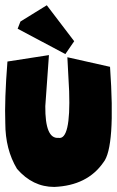

<svg xmlns="http://www.w3.org/2000/svg" viewBox="-20 -721 453 743"><path d="M169.4 -507.8 155.3 -310.1Q154.3 -183.1 206.1 -187.5Q253.9 -178.2 247.6 -367.7L240.7 -499.5L405.8 -462.4Q427.7 -149.9 379.9 -92.3Q317.9 -2.9 189.9 2.4Q106.4 2.4 45.9 -67.4Q0.5 -142.6 0.5 -244.6Q-2.9 -334 8.8 -482.9ZM267.1 -561.5 232.9 -511.7 48.3 -609.9 59.1 -637.7 161.1 -700.7Z"/></svg>

Font: Lapsus Pro (theguybrush.com)
Style: Bold
Weight: 700
Designer: Jose Roses
Version: Version 1.00 February 9, 2018, initial release